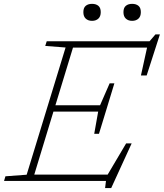

<svg xmlns="http://www.w3.org/2000/svg" viewBox="-48 -916 829 972"><path d="M484 36 488.5 0H-27.5L-20.5 -23.5L87 -31.5L284 -675.5L181 -683.5L188.5 -707H709L739 -742H761.5L694.5 -534H665.5L696.5 -675H321.5L232.5 -383H458.5L507 -494H531L492 -366L453 -238.5H429L449 -351H222.5L125.5 -32H497L590.5 -190H618.5L515 36ZM418 -810.5Q398 -810.5 386 -821.8Q374 -833 374 -854.5Q374 -876.5 386 -886.5Q398 -896.5 418 -896.5Q438 -896.5 450 -886.5Q462 -876.5 462 -854.5Q462 -833 450 -821.8Q438 -810.5 418 -810.5ZM621 -810.5Q601 -810.5 589 -821.8Q577 -833 577 -854.5Q577 -876.5 589 -886.5Q601 -896.5 621 -896.5Q641 -896.5 653 -886.5Q665 -876.5 665 -854.5Q665 -833 653 -821.8Q641 -810.5 621 -810.5Z"/></svg>

Font: Newsreader 6pt ExtraLight
Style: Italic
Weight: 275
Italic angle: -17°
Designer: Hugues Gentile
Foundry: Production Type
Version: Version 1.003; ttfautohint (v1.8.3)